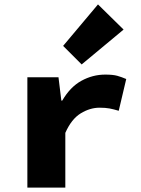

<svg xmlns="http://www.w3.org/2000/svg" viewBox="-20 -850 640 870"><path d="M104 0V-500H245L258 -394H262Q298 -456 349 -484Q400 -512 457 -512Q492 -512 511.5 -506.5Q531 -501 552 -492L518 -348Q495 -355 476.5 -358.5Q458 -362 431 -362Q388 -362 346 -336.5Q304 -311 276 -248V0ZM350 -558 266 -642 424 -830 540 -716Z"/></svg>

Font: Source Code Pro Black
Style: Regular
Weight: 900
Monospace: yes
Designer: Paul D. Hunt, Teo Tuominen
Foundry: Adobe Systems Incorporated
Version: Version 2.030;PS 1.000;hotconv 16.6.51;makeotf.lib2.5.65220